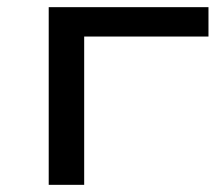

<svg xmlns="http://www.w3.org/2000/svg" viewBox="-20 -516 626 536"><path d="M116 0V-496H562V-414H215V0Z"/></svg>

Font: Nunito Sans 7pt Expanded
Style: Regular
Weight: 400
Width: 7
Designer: Vernon Adams
Foundry: Vernon Adams
Version: Version 3.101;gftools[0.9.27]